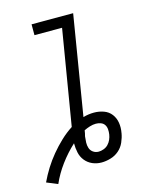

<svg xmlns="http://www.w3.org/2000/svg" viewBox="-118 -811 736 941"><g transform="rotate(-15 250.0 -340.0)"><path d="M59 55 3 32Q19 -2 39 -34Q59 -66 83.5 -95.5Q108 -125 136 -151.5Q164 -178 195 -198L275 -680H135V-735H346L263 -230Q276 -234 290 -236Q304 -238 318 -238Q344 -238 367.5 -229.5Q391 -221 405.5 -202Q420 -183 424 -158Q428 -133 423 -107V-106Q419 -83 409 -60.5Q399 -38 380.5 -22Q362 -6 338 1Q314 8 292 8Q267 8 245.5 -1.5Q224 -11 209.5 -29Q195 -47 190 -70Q185 -93 185 -118Q145 -81 112.5 -37Q80 7 59 55ZM292 -47Q304 -47 317.5 -52Q331 -57 340.5 -67Q350 -77 355.5 -89.5Q361 -102 363 -115Q365 -128 364 -141Q363 -154 356.5 -164Q350 -174 338 -178.5Q326 -183 313 -183Q298 -183 282 -178Q266 -173 252 -166Q251 -158 249.5 -151Q248 -144 246 -137Q244 -121 243.5 -106Q243 -91 247.5 -77.5Q252 -64 264 -55.5Q276 -47 292 -47Z"/></g></svg>

Font: Iosevka Curly Slab Light
Style: Italic
Weight: 300
Italic angle: -9°
Monospace: yes
Designer: Belleve Invis
Foundry: Belleve Invis
Version: Version 22.1.2; ttfautohint (v1.8.4)